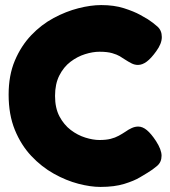

<svg xmlns="http://www.w3.org/2000/svg" viewBox="-20 -718 671 757"><path d="M376 19Q337 19 289 6.5Q241 -6 192.5 -33Q144 -60 103.5 -103Q63 -146 38.5 -206Q14 -266 14 -345Q14 -421 38.5 -479Q63 -537 103 -579Q143 -621 191.5 -647Q240 -673 289 -685.5Q338 -698 379 -698Q430 -698 469 -685.5Q508 -673 532.5 -659.5Q557 -646 563 -642Q583 -629 600.5 -613.5Q618 -598 618 -572Q618 -559 612.5 -545Q607 -531 596 -516Q576 -488 558.5 -475Q541 -462 524 -462Q511 -462 499 -468Q487 -474 470 -485Q463 -490 452 -496.5Q441 -503 422 -508.5Q403 -514 372 -514Q346 -514 315.5 -504.5Q285 -495 258 -474.5Q231 -454 214 -420.5Q197 -387 197 -340Q197 -292 214.5 -259Q232 -226 259 -205.5Q286 -185 316.5 -175.5Q347 -166 372 -166Q398 -166 416 -170.5Q434 -175 448.5 -183Q463 -191 475 -199Q486 -207 499 -213Q512 -219 525 -219Q542 -219 559 -205Q576 -191 595 -162Q606 -145 611.5 -130.5Q617 -116 617 -104Q617 -79 599.5 -64Q582 -49 562 -37Q555 -33 532 -19Q509 -5 470 7Q431 19 376 19Z"/></svg>

Font: Fredoka
Style: Bold
Weight: 700
Designer: Ben Nathan
Foundry: Milena B. Brandão, Ben Nathan
Version: Version 2.001